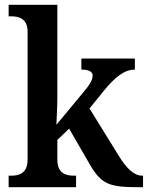

<svg xmlns="http://www.w3.org/2000/svg" viewBox="-20 -780 616 800"><path d="M16 0H297V-48H288C257 -48 219 -56 219 -114V-197L268 -244L353 -97C403 -10 436 0 563 0H576V-48H573C539 -48 509 -76 476 -129L353 -328L412 -401C460 -460 499 -490 542 -490V-536H319V-490C349 -490 366 -482 366 -465C366 -452 360 -434 331 -400L215 -260C215 -263 219 -339 219 -375V-760H16V-712H26C57 -712 95 -704 95 -648V-116C95 -56 58 -48 26 -48H16Z"/></svg>

Font: Noto Serif Armenian SemiCondensed SemiBold
Style: Regular
Weight: 600
Width: 4
Designer: Monotype Design Team
Foundry: Monotype Imaging Inc.
Version: Version 2.008